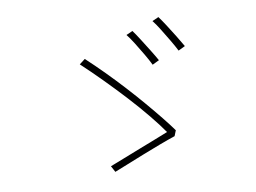

<svg xmlns="http://www.w3.org/2000/svg" viewBox="-72 -829 1143 857"><g transform="rotate(-10 500.0 -400.5)"><path d="M569 -683Q581 -667 598.5 -639.5Q616 -612 634 -583Q652 -554 663 -534L632 -519Q622 -540 605 -569Q588 -598 570.5 -626Q553 -654 540 -670ZM694 -724Q706 -708 723.5 -681Q741 -654 758.5 -625.5Q776 -597 788 -576L757 -561Q746 -583 729 -611.5Q712 -640 695 -667.5Q678 -695 665 -711ZM673 -188Q643 -178 603 -163Q563 -148 521.5 -131.5Q480 -115 444 -100.5Q408 -86 385 -77L370 -105Q394 -114 431.5 -129Q469 -144 510.5 -160Q552 -176 587.5 -190Q623 -204 643 -212Q619 -247 581 -293.5Q543 -340 497 -390Q451 -440 403 -488.5Q355 -537 312 -577L338 -597Q378 -560 418.5 -519Q459 -478 497.5 -436Q536 -394 570.5 -353.5Q605 -313 634 -277Q663 -241 683 -213Z"/></g></svg>

Font: Noto Sans SC Thin Thin
Style: Regular
Weight: 250
Version: Version 2.004-H2;hotconv 1.0.118;makeotfexe 2.5.65603